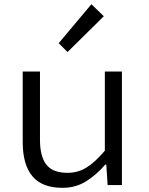

<svg xmlns="http://www.w3.org/2000/svg" viewBox="-20 -879 707 912"><path d="M276.9 13.2Q180.2 13.2 134 -41.7Q87.9 -96.7 87.9 -204.1V-539.1H169.9V-214.8Q169.9 -135.7 200.2 -96.9Q230.5 -58.1 300.8 -58.1Q349.6 -58.1 390.1 -82.8Q430.7 -107.4 478 -163.1V-539.1H559.1V0H491.2L484.9 -97.2H480Q438 -48.3 388.7 -17.6Q339.4 13.2 276.9 13.2ZM300.8 -631.8 258.8 -673.8 414.1 -858.9 473.1 -801.8Z"/></svg>

Font: Shanggu Mono N
Style: Regular
Weight: 350
Designer: GuiWonder
Version: Version 1.021